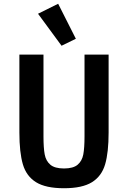

<svg xmlns="http://www.w3.org/2000/svg" viewBox="-20 -988 680 1020"><path d="M211 -698V-264Q211 -202 217.5 -167.5Q224 -133 247.5 -113Q271 -93 320 -93Q369 -93 392.5 -113Q416 -133 422.5 -167.5Q429 -202 429 -264V-698H557V-284Q557 -178 538.5 -115Q520 -52 468.5 -20Q417 12 320 12Q223 12 171.5 -20Q120 -52 101.5 -115Q83 -178 83 -284V-698ZM182 -915 289 -968 383 -782 307 -745Z"/></svg>

Font: Writer SemiBold
Style: Regular
Weight: 600
Monospace: yes
Designer: Mike Abbink, Paul van der Laan, Pieter van Rosmalen
Foundry: Bold Monday
Version: Version 2.001 2020